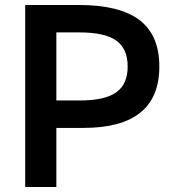

<svg xmlns="http://www.w3.org/2000/svg" viewBox="-20 -750 688 770"><path d="M81 0V-730H296Q460 -730 539.5 -669.5Q619 -609 619 -483Q619 -360 543 -298.5Q467 -237 314 -237H143V-347H299Q400 -347 446 -379.5Q492 -412 492 -483Q492 -555 446 -587.5Q400 -620 299 -620H206V0Z"/></svg>

Font: M PLUS 1 Thin SemiBold
Style: Regular
Weight: 600
Version: Version 1.001